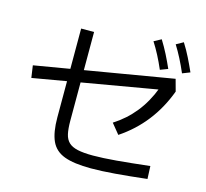

<svg xmlns="http://www.w3.org/2000/svg" viewBox="-121 -989 1243 1158"><g transform="rotate(15 500.0 -410.0)"><path d="M542.5 30.5Q435.6 30.5 375.9 8.2Q316.2 -14.1 291.9 -67.7Q267.6 -121.4 267.6 -214.6V-768.9H348.3V-214.6Q348.3 -165.3 355.4 -133.1Q362.6 -100.9 382.3 -82.2Q401.9 -63.5 438.6 -55.5Q475.3 -47.4 533.9 -47.4Q593.7 -47.4 679.4 -54.8Q765.1 -62.2 885.4 -76L888.9 3.9Q778.4 16.5 692.8 23.5Q607.3 30.5 542.5 30.5ZM650 -207.3 598.8 -270.1Q673.7 -317.6 728.2 -385.4Q782.8 -453.2 816.7 -542.9L831.8 -537.7L54.5 -403.4L43.5 -479.4L896.5 -623.6L916.8 -549.2Q836.2 -331.6 650 -207.3ZM790.4 -651.4Q771.1 -696.1 751.2 -734.4Q731.3 -772.7 708.8 -807.8L754 -832.2Q778.4 -793.1 799.4 -751.7Q820.3 -710.3 838.2 -669.6ZM925.1 -665.4Q905.5 -711.1 885.3 -750.2Q865.2 -789.4 843.1 -824.7L887.4 -849.5Q912.9 -809.3 933.6 -767.4Q954.4 -725.4 972.8 -684Z"/></g></svg>

Font: Murecho Thin
Style: Regular
Weight: 100
Designer: Neil Summerour
Foundry: Positype
Version: Version 1.010